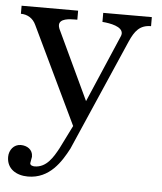

<svg xmlns="http://www.w3.org/2000/svg" viewBox="-50 -512 636 755"><g transform="rotate(5 268.5 -134.5)"><path d="M3.9 128.9C3.9 176.8 43 199.2 87.9 199.2C173.8 199.2 216.8 128.9 245.1 75.2L437 -365.2C455.1 -405.8 474.1 -432.1 519 -432.1V-467.8H327.1V-432.1C358.4 -429.7 406.7 -420.9 406.7 -393.1C406.7 -390.1 405.8 -387.2 404.8 -383.8L290 -116.2L161.1 -390.1C158.7 -396 157.7 -400.9 157.7 -404.8C157.7 -430.7 196.8 -432.1 219.2 -432.1H228V-467.8H4.9V-436C30.8 -436 53.2 -422.9 64.9 -397L248 -14.2L202.1 78.1C183.1 112.8 158.2 157.2 110.8 157.2C104 157.2 92.8 154.8 92.8 146C92.8 143.1 97.2 123 97.2 121.1V119.1C97.2 91.8 74.2 78.1 49.8 78.1C22 78.1 3.9 102.1 3.9 128.9Z"/></g></svg>

Font: MusGlyphs
Style: Regular
Weight: 400
Version: Version 2.1